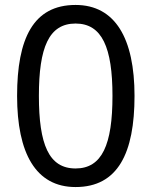

<svg xmlns="http://www.w3.org/2000/svg" viewBox="-20 -745 612 775"><path d="M523 -358C523 -590 445 -725 285 -725C114 -725 49 -589 49 -358C49 -127 124 10 285 10C456 10 523 -127 523 -358ZM137 -358C137 -553 177 -650 285 -650C392 -650 434 -553 434 -358C434 -161 392 -65 285 -65C177 -65 137 -162 137 -358Z"/></svg>

Font: Noto Sans Inscriptional Parthian
Style: Regular
Weight: 400
Designer: Monotype Design Team
Foundry: Monotype Imaging Inc.
Version: Version 2.003